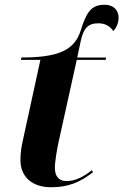

<svg xmlns="http://www.w3.org/2000/svg" viewBox="-20 -778 519 808"><path d="M195 10C268 10 317 -11 371 -53L367 -62C334 -36 299 -16 260 -16C224 -16 211 -41 211 -71C211 -101 220 -149 226 -178L303 -526H425L426 -536H305L319 -602C331 -660 351 -680 394 -680C423 -680 444 -667 457 -647C469 -660 479 -680 479 -704C479 -736 457 -758 420 -758C362 -758 343 -724 319 -648C293 -566 224 -536 70 -536L68 -526H150L77 -191C70 -161 66 -135 66 -103C67 -31 118 10 195 10Z"/></svg>

Font: Noto Serif Display
Style: Bold Italic
Weight: 700
Italic angle: -12°
Designer: Monotype Design Team
Foundry: Monotype Imaging Inc.
Version: Version 2.009